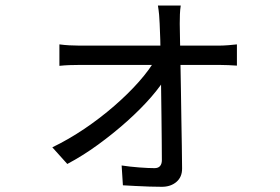

<svg xmlns="http://www.w3.org/2000/svg" viewBox="-20 -632 1040 713"><path d="M651.2 -611.5Q648.8 -596.2 648.1 -578.6Q647.5 -561 647.5 -543.9Q647.8 -522 648.5 -484.1Q649.2 -446.2 650.1 -397.8Q651 -349.4 651.9 -296.4Q652.8 -243.4 653.5 -190.6Q654.2 -137.8 655.2 -90.5Q656.2 -43.3 656.2 -6.8Q656.6 25.2 635.2 43.5Q613.9 61.7 581 61.7Q561.7 61.7 535 60.9Q508.3 60.1 482.2 58.6Q456.1 57.1 436.4 56.1L431.7 -17.5Q462.3 -12.8 497 -10.2Q531.6 -7.6 553.9 -7.6Q567.9 -7.6 574.5 -15.6Q581.1 -23.6 581.1 -37.2Q581.1 -66.6 580.6 -109.5Q580.1 -152.3 579.6 -201.8Q579.1 -251.3 578.3 -302Q577.5 -352.8 576.8 -399.9Q576.1 -446.9 575.2 -484.5Q574.3 -522 572.9 -543.9Q572.5 -558.4 570.9 -576.7Q569.2 -595 566.4 -611.5ZM200.6 -467.2Q218 -464.8 237.5 -463.7Q257.1 -462.6 275 -462.6Q284.1 -462.6 314.4 -462.6Q344.7 -462.6 388.6 -462.6Q432.5 -462.6 483.3 -462.6Q534 -462.6 584.9 -462.6Q635.7 -462.6 679.6 -462.6Q723.4 -462.6 753.9 -462.6Q784.3 -462.6 792.9 -462.6Q808.2 -462.6 828.8 -464.2Q849.4 -465.8 859.8 -467.2V-388.3Q847.1 -389.3 828.3 -390.1Q809.6 -390.9 795 -390.9Q787.2 -390.9 757.3 -390.9Q727.3 -390.9 682.9 -390.9Q638.5 -390.9 587.3 -390.9Q536.2 -390.9 484.4 -390.9Q432.5 -390.9 388.4 -390.9Q344.3 -390.9 314.2 -390.9Q284.1 -390.9 276.6 -390.9Q257 -390.9 237.9 -390.2Q218.8 -389.5 200.6 -387.5ZM174.3 -84.9Q234.3 -113.8 293.5 -153.7Q352.7 -193.7 404.6 -238.9Q456.6 -284 496.2 -328.9Q535.8 -373.8 557.9 -413.1L598.5 -412.7L599.9 -352Q579.6 -315.6 541.2 -271.4Q502.8 -227.3 451.9 -181.7Q400.9 -136.1 344 -94.7Q287.2 -53.4 229.9 -23.1Z"/></svg>

Font: Noto Sans KR Thin
Style: Regular
Weight: 100
Designer: Ryoko NISHIZUKA 西塚涼子 (kana, bopomofo & ideographs); Paul D. Hunt (Latin, Greek & Cyrillic); Sandoll Communications 산돌커뮤니
Foundry: Adobe
Version: Version 2.004-H2;hotconv 1.0.118;makeotfexe 2.5.65603